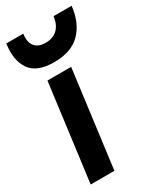

<svg xmlns="http://www.w3.org/2000/svg" viewBox="-202 -845 757 911"><g transform="rotate(-30 176.5 -390.0)"><path d="M-1 -779.8H91.8Q85.9 -734.4 104.7 -711.7Q123.5 -689 163.1 -689Q202.6 -689 227.3 -711.7Q252 -734.4 257.8 -779.8H356.9Q347.2 -691.4 297.1 -640.1Q247.1 -588.9 152.8 -588.9Q58.6 -588.9 22.5 -640.1Q-13.7 -691.4 -1 -779.8ZM11.2 0 80.1 -529.8H210L141.1 0Z"/></g></svg>

Font: Cooper Hewitt
Style: Semibold Italic
Weight: 710
Designer: Village Type and Design LLC
Foundry: Cooper Hewitt Smithsonian Design Museum
Version: 1.000